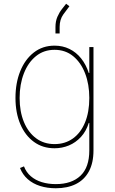

<svg xmlns="http://www.w3.org/2000/svg" viewBox="-20 -800 621 1036"><path d="M281.2 215.8Q235.4 215.8 196.5 203.6Q157.7 191.4 129.9 167Q102.1 142.6 87.9 106.4L109.4 97.7Q121.6 129.9 146.5 151.1Q171.4 172.4 205.8 182.9Q240.2 193.4 281.2 193.4Q366.7 193.4 414.3 148.2Q461.9 103 461.9 11.7V-136.7H459Q444.8 -91.3 416.5 -60.8Q388.2 -30.3 351.6 -15.1Q314.9 0 274.4 0Q210.4 0 163.1 -34.4Q115.7 -68.8 89.6 -130.1Q63.5 -191.4 63.5 -271.5Q63.5 -352.5 89.4 -416.3Q115.2 -480 162.6 -516.8Q210 -553.7 274.4 -553.7Q318.4 -553.7 354.7 -535.9Q391.1 -518.1 417.7 -484.9Q444.3 -451.7 459 -406.2H461.9V-545.9H484.4V11.7Q484.4 78.6 460 124.3Q435.5 169.9 389.9 192.9Q344.2 215.8 281.2 215.8ZM274.4 -22.5Q331.1 -22.5 373.3 -52.7Q415.5 -83 438.7 -138.9Q461.9 -194.8 461.9 -271.5Q461.9 -345.2 439.2 -404.1Q416.5 -462.9 374.5 -497.1Q332.5 -531.2 274.4 -531.2Q216.3 -531.2 174.1 -497.1Q131.8 -462.9 108.9 -404.1Q85.9 -345.2 85.9 -271.5Q85.9 -197.8 109.1 -141.6Q132.3 -85.4 174.6 -54Q216.8 -22.5 274.4 -22.5ZM279.3 -619.6V-654.3Q279.3 -685.5 290 -710Q300.8 -734.4 314.7 -751.7Q328.6 -769 336.9 -779.8L354.5 -766.1Q341.3 -749.5 321.5 -721.9Q301.8 -694.3 301.8 -654.3V-619.6Z"/></svg>

Font: Inter Thin
Style: Regular
Weight: 250
Designer: Rasmus Andersson
Foundry: rsms
Version: Version 4.001;git-66647c0bb